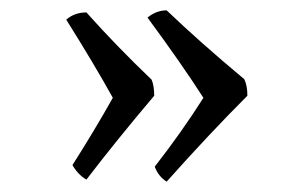

<svg xmlns="http://www.w3.org/2000/svg" viewBox="-20 -438 558 371"><path d="M373 -249Q330 -316 265 -404Q282 -418 302 -418Q368 -355 452 -285Q458 -273 458 -253Q385 -180 302 -87Q286 -97 279 -116Q332 -184 373 -249ZM198 -249Q162 -314 108 -400Q124 -414 147 -414Q204 -350 273 -284Q278 -272 278 -253Q206 -168 147 -91Q131 -100 120 -119Q162 -185 198 -249Z"/></svg>

Font: Vollkorn SC
Style: Regular
Weight: 400
Designer: Friedrich Althausen
Foundry: Friedrich Althausen
Version: Version 4.015